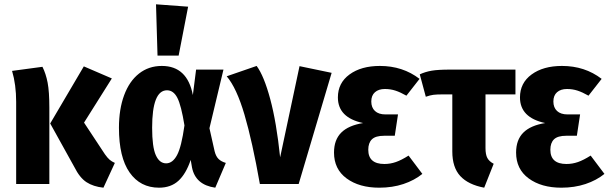

<svg xmlns="http://www.w3.org/2000/svg" viewBox="-20 -854 2826 891"><path d="M370 -285 467 -138Q479 -121 489 -112.5Q499 -104 513 -98L460 17Q413 12 381.5 -8.5Q350 -29 325 -79L213 -281L369 -546L499 -490ZM209 -354V0H55V-381Q55 -461 36 -525L177 -544Q193 -512 201 -470.5Q209 -429 209 -354Z M875 -413 890 -531H1017L952 -259L976 -152Q982 -128 994.5 -116Q1007 -104 1028 -98L979 17Q887 4 871 -77L865 -112Q843 -47 808 -15Q773 17 718 17Q631 17 581.5 -53.5Q532 -124 532 -261Q532 -347 556 -412Q580 -477 625 -512.5Q670 -548 731 -548Q849 -548 875 -413ZM686 -261Q686 -172 703 -134Q720 -96 751 -96Q781 -96 801.5 -134Q822 -172 836 -272Q821 -365 803 -400Q785 -435 755 -435Q686 -435 686 -261ZM853 -823 809 -596H711L704 -834Z M1280 -124 1370 -547 1519 -516 1366 0H1186Q1151 -198 1114.5 -322Q1078 -446 1032 -500L1171 -548Q1205 -502 1234 -394.5Q1263 -287 1280 -124Z M1927 -488 1866 -410Q1838 -426 1815 -433.5Q1792 -441 1766 -441Q1737 -441 1720 -426Q1703 -411 1703 -383Q1703 -355 1720 -339Q1737 -323 1769 -323H1827L1812 -224H1763Q1723 -224 1706 -207.5Q1689 -191 1689 -159Q1689 -93 1764 -93Q1791 -93 1817 -102Q1843 -111 1876 -132L1940 -47Q1903 -17 1852 0Q1801 17 1740 17Q1647 17 1588.5 -26Q1530 -69 1530 -146Q1530 -205 1563.5 -238.5Q1597 -272 1665 -283Q1548 -308 1548 -402Q1548 -469 1602 -508.5Q1656 -548 1743 -548Q1849 -548 1927 -488Z M2233 -416V-167Q2233 -137 2241.5 -121Q2250 -105 2271 -94L2227 17Q2153 3 2116 -37Q2079 -77 2079 -151V-416H2038Q2006 -416 1991 -414Q1976 -412 1956 -405L1928 -509Q1954 -521 1983.5 -526Q2013 -531 2068 -531H2372V-416Z M2772 -488 2711 -410Q2683 -426 2660 -433.5Q2637 -441 2611 -441Q2582 -441 2565 -426Q2548 -411 2548 -383Q2548 -355 2565 -339Q2582 -323 2614 -323H2672L2657 -224H2608Q2568 -224 2551 -207.5Q2534 -191 2534 -159Q2534 -93 2609 -93Q2636 -93 2662 -102Q2688 -111 2721 -132L2785 -47Q2748 -17 2697 0Q2646 17 2585 17Q2492 17 2433.5 -26Q2375 -69 2375 -146Q2375 -205 2408.5 -238.5Q2442 -272 2510 -283Q2393 -308 2393 -402Q2393 -469 2447 -508.5Q2501 -548 2588 -548Q2694 -548 2772 -488Z"/></svg>

Font: Fira Sans Condensed
Style: Bold
Weight: 700
Width: 3
Designer: bBox Type GmbH & Carrois Corporate GbR & Edenspiekermann AG
Foundry: bBox Type GmbH & Carrois Corporate GbR & Edenspiekermann AG
Version: Version 4.301